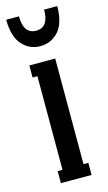

<svg xmlns="http://www.w3.org/2000/svg" viewBox="-118 -727 431 767"><g transform="rotate(-15 97.5 -343.5)"><path d="M97.2 -549.8Q52.7 -549.8 22.5 -583.5Q-7.8 -617.2 -7.8 -687H44.9Q44.9 -613.8 97.2 -613.8Q148.9 -613.8 148.9 -687H203.1Q203.1 -617.2 172.9 -583.5Q142.6 -549.8 97.2 -549.8ZM161.1 0H34.2V-49.8H54.2V-437H34.2V-486.8H141.1V-49.8H161.1Z"/></g></svg>

Font: Margherita Semibold
Style: Regular
Weight: 600
Designer: James Puckett
Foundry: Dunwich Type Founders
Version: Version 1.008;hotconv 1.0.109;makeotfexe 2.5.65596